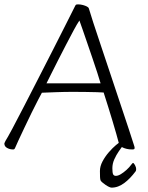

<svg xmlns="http://www.w3.org/2000/svg" viewBox="-20 -672 677 880"><path d="M40 13Q25 13 12.5 6Q0 -1 0 -14Q0 -16 2 -19.5Q4 -23 5 -26Q14 -40 37 -83Q60 -126 91 -186.5Q122 -247 157 -315Q192 -383 225 -448Q258 -513 284.5 -565.5Q311 -618 325 -646Q327 -650 329.5 -651Q332 -652 337 -652Q349 -652 360 -649Q371 -646 378.5 -642Q386 -638 387 -634Q392 -616 407 -570Q422 -524 443 -461.5Q464 -399 487 -330Q510 -261 531.5 -196.5Q553 -132 569.5 -82.5Q586 -33 593 -10Q595 -3 596 -0.5Q597 2 597 5Q597 9 595.5 11Q594 13 586 13Q572 13 561.5 10.5Q551 8 543.5 4.5Q536 1 532 -3Q530 -5 527.5 -9Q525 -13 523 -22Q520 -33 513 -58.5Q506 -84 496 -116.5Q486 -149 475.5 -183.5Q465 -218 455 -248Q445 -249 423.5 -249.5Q402 -250 374 -250.5Q346 -251 315 -251Q276 -251 236 -249.5Q196 -248 172 -247Q168 -240 155 -215Q142 -190 125.5 -156.5Q109 -123 93 -89Q77 -55 65 -29.5Q53 -4 50 4Q48 9 46 11Q44 13 40 13ZM193 -290H441Q436 -308 426 -338.5Q416 -369 404 -404.5Q392 -440 380 -474.5Q368 -509 358.5 -537Q349 -565 344 -578Q333 -562 317 -532Q301 -502 282.5 -466.5Q264 -431 246 -395.5Q228 -360 214 -332Q200 -304 193 -290ZM491 188Q487 188 479.5 184.5Q472 181 464 175.5Q456 170 449.5 164.5Q443 159 441 155Q439 150 438.5 139.5Q438 129 438 112Q438 90 450 67.5Q462 45 479 25.5Q496 6 511.5 -7Q527 -20 534 -23Q551 -27 552 -22.5Q553 -18 544.5 -6.5Q536 5 524.5 21.5Q513 38 504 58Q495 78 495 99Q495 120 498.5 127Q502 134 511 134Q521 134 533.5 126.5Q546 119 559.5 107Q573 95 583 81Q585 79 586.5 77Q588 75 590 75Q593 75 598.5 84.5Q604 94 604 104Q604 111 601 114Q589 130 576 143.5Q563 157 549.5 167Q536 177 521.5 182.5Q507 188 491 188Z"/></svg>

Font: Briem Hand Thin
Style: Regular
Weight: 100
Designer: Gunnlaugur SE Briem, Eben Sorkin
Foundry: Sorkin Type Co.
Version: Version 1.003